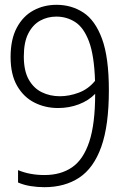

<svg xmlns="http://www.w3.org/2000/svg" viewBox="-20 -769 531 798"><path d="M215 -749Q277 -749 326.2 -717Q375.5 -685 404 -607.8Q432.5 -530.5 432.5 -394Q432.5 -247.5 401 -159Q369.5 -70.5 309.5 -30.8Q249.5 9 164.5 9Q136 9 107.5 4.5Q79 0 55 -10.5V-62Q103.5 -41.5 165 -41.5Q233 -41.5 279.8 -73.8Q326.5 -106 351 -179.8Q375.5 -253.5 375.5 -379Q348.5 -351 308 -335.5Q267.5 -320 221.5 -320Q167.5 -320 122.8 -342.8Q78 -365.5 51 -412.5Q24 -459.5 24 -532Q24 -605.5 49.8 -653.8Q75.5 -702 118.8 -725.5Q162 -749 215 -749ZM229 -369Q267.5 -369 307.2 -383.8Q347 -398.5 375 -433Q371.5 -539 349.8 -596.8Q328 -654.5 292.8 -677.2Q257.5 -700 214 -700Q177.5 -700 147 -683.2Q116.5 -666.5 97.8 -630.2Q79 -594 79 -534.5Q79 -475 99.2 -438.8Q119.5 -402.5 153.5 -385.8Q187.5 -369 229 -369Z"/></svg>

Font: Encode Sans Condensed Condensed Light
Style: Regular
Weight: 300
Width: 3
Designer: Multiple Designers
Foundry: Impallari Type
Version: Version 3.000; ttfautohint (v1.8.3) -l 8 -r 50 -G 200 -x 14 